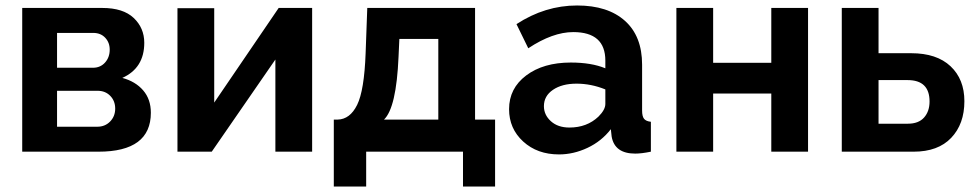

<svg xmlns="http://www.w3.org/2000/svg" viewBox="-20 -553 3559 700"><path d="M61 0V-524H353Q429 -524 467.5 -487.5Q506 -451 506 -397Q506 -305 426 -269Q474 -256 502 -223.5Q530 -191 530 -142Q530 0 339 0ZM188 -306H319Q346 -306 363 -325Q380 -344 380 -372Q380 -398 363.5 -415.5Q347 -433 320 -433H188ZM188 -91H335Q363 -91 381.5 -110Q400 -129 400 -157Q400 -185 382 -203.5Q364 -222 336 -222H188Z M627 0V-523H761V-179L996 -524H1118V0H984V-336L752 0Z M1197 127V-117H1211Q1256 -118 1282 -170.5Q1308 -223 1313 -359L1319 -524H1712V-117H1785V127H1668V0H1315V127ZM1380 -117H1578V-411H1436L1433 -346Q1425 -160 1380 -117Z M1836 -155Q1836 -231 1898.5 -278Q1961 -325 2061 -325Q2136 -325 2187 -304V-332Q2187 -436 2070 -436Q1995 -436 1906 -377L1863 -465Q1967 -533 2084 -533Q2196 -533 2258.5 -477Q2321 -421 2321 -317V-150Q2321 -129 2328 -120Q2335 -111 2353 -109V0Q2319 7 2296 7Q2221 7 2210 -55L2207 -82Q2173 -38 2122 -14Q2071 10 2018 10Q1939 10 1887.5 -37Q1836 -84 1836 -155ZM2162 -128Q2187 -153 2187 -174V-227Q2135 -248 2082 -248Q2029 -248 1996 -225.5Q1963 -203 1963 -166Q1963 -134 1988.5 -111Q2014 -88 2056 -88Q2120 -88 2162 -128Z M2446 0V-524H2580V-324H2792V-524H2926V0H2792V-212H2580V0Z M3049 0V-524H3183V-359H3302Q3395 -359 3445.5 -311.5Q3496 -264 3496 -184Q3496 -101 3448 -50.5Q3400 0 3311 0ZM3183 -102H3290Q3329 -102 3349 -124.5Q3369 -147 3369 -183Q3369 -261 3289 -261H3183Z"/></svg>

Font: Raleway-v4020
Style: Bold
Weight: 700
Designer: Matt McInerney, Pablo Impallari, Rodrigo Fuenzalida
Foundry: Matt McInerney, Pablo Impallari, Rodrigo Fuenzalida
Version: Version 4.020;PS 004.020;hotconv 1.0.88;makeotf.lib2.5.64775